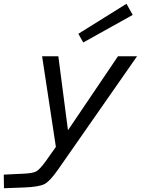

<svg xmlns="http://www.w3.org/2000/svg" viewBox="-103 -763 746 1017"><path d="M623 -465 206 133Q161 198 131.5 212.5Q102 227 26 230L-82 234L-83 162L21 157Q71 155 89.5 144.5Q108 134 140 90L193 15L120 -465H206L257 -73L522 -465ZM338 -538 312 -584 567 -743 600 -684Z"/></svg>

Font: Intel One Mono
Style: Italic
Weight: 400
Italic angle: -16°
Monospace: yes
Designer: Fred Shallcrass
Foundry: Frere-Jones Type LLC
Version: Version 1.400;hotconv 1.1.0;makeotfexe 2.6.0;FJTRelease1.4